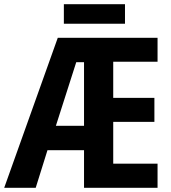

<svg xmlns="http://www.w3.org/2000/svg" viewBox="-22 -894 816 914"><path d="M573 -874H282V-781H573ZM728 0V-115H517V-314H713V-428H517V-600H728V-714H253L-2 0H148L204 -179H378V0ZM244 -295 341 -598H378V-295Z"/></svg>

Font: Noto Sans Display SemiCondensed
Style: Bold
Weight: 700
Width: 4
Designer: Monotype Design Team
Foundry: Monotype Imaging Inc.
Version: Version 1.900